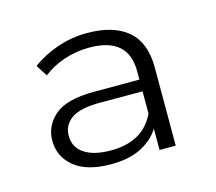

<svg xmlns="http://www.w3.org/2000/svg" viewBox="-59 -817 517 459"><g transform="rotate(-15 199.5 -587.0)"><path d="M282 -577H176Q127 -577 105.5 -561.5Q84 -546 84 -520Q84 -491 107.5 -475.5Q131 -460 173 -460Q253 -460 282 -522ZM165 -428Q105 -428 74 -453.5Q43 -479 43 -519Q43 -555 72 -580.5Q101 -606 171 -606H282V-627Q282 -711 186 -711Q152 -711 122 -700.5Q92 -690 71 -673L53 -701Q79 -721 115 -733.5Q151 -746 189 -746Q255 -746 290 -716Q325 -686 325 -625V-431H285V-484Q270 -459 240 -443.5Q210 -428 165 -428Z"/></g></svg>

Font: Montserrat-Alt1 Light
Style: Regular
Weight: 300
Designer: Differentunic
Foundry: Differentunic
Version: Version 7.222